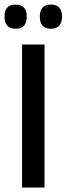

<svg xmlns="http://www.w3.org/2000/svg" viewBox="-27 -838 297 858"><path d="M172 0H71.5V-639H172ZM42.5 -709.5Q18 -709.5 5.5 -723.2Q-7 -737 -7 -762V-765.5Q-7 -790.5 5.5 -804Q18 -817.5 42.5 -817.5Q68 -817.5 80.2 -804Q92.5 -790.5 92.5 -765.5V-762Q92.5 -737 80.2 -723.2Q68 -709.5 42.5 -709.5ZM200.5 -709.5Q175.5 -709.5 163.2 -723.2Q151 -737 151 -762V-765.5Q151 -790.5 163.2 -804Q175.5 -817.5 200.5 -817.5Q225.5 -817.5 237.8 -804Q250 -790.5 250 -765.5V-762Q250 -737 237.8 -723.2Q225.5 -709.5 200.5 -709.5Z"/></svg>

Font: Anek Latin Medium
Style: Regular
Weight: 500
Designer: Yesha Goshar
Foundry: Ek Type
Version: Version 1.003